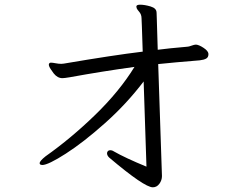

<svg xmlns="http://www.w3.org/2000/svg" viewBox="-20 -749 1040 818"><path d="M160 -46Q153 -46 150 -50Q149 -51 149 -54Q149 -63 174 -83Q283 -160 386 -260Q489 -360 553 -464Q415 -445 278 -420Q254 -416 246 -416Q225 -416 209 -436Q206 -440 197 -453Q188 -466 188 -474Q188 -478 192 -481Q193 -482 198 -482Q204 -482 217 -479.5Q230 -477 241 -477Q248 -477 252 -478Q463 -514 588 -529Q586 -605 584.5 -635.5Q583 -666 583 -671Q583 -688 572 -700Q571 -701 566 -707.5Q561 -714 561 -721V-722Q562 -729 577 -729Q596 -729 621.5 -721.5Q647 -714 647 -695Q647 -707 652 -537Q697 -543 778 -550Q784 -550 796 -554.5Q808 -559 815 -559Q828 -558 847.5 -545Q867 -532 868 -520V-518Q868 -505 858.5 -499.5Q849 -494 831 -492Q720 -483 654 -476L670 1Q670 19 659 34Q648 49 631 49Q595 49 446 -77Q436 -86 436 -96Q436 -101 439.5 -105Q443 -109 449 -109Q458 -109 465 -104Q514 -76 604 -39L592 -402Q519 -306 427.5 -224.5Q336 -143 260.5 -94.5Q185 -46 160 -46Z"/></svg>

Font: Iansui
Style: Regular
Weight: 400
Designer: But Ko / Fontworks Inc.
Foundry: zi-hi.com / Fontworks Inc.
Version: Version 1.002